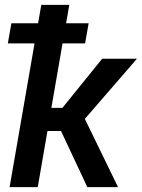

<svg xmlns="http://www.w3.org/2000/svg" viewBox="-20 -770 583 790"><path d="M330.1 -591.3H237.3L191.4 -326.2H236.8L400.4 -528.3H543.5L329.1 -280.8L465.8 0H339.4L231 -231H175.3L135.3 0H19.5L122.1 -591.3H12.2L26.9 -674.3H136.7L149.9 -750H265.1L252 -674.3H344.7Z"/></svg>

Font: Roboto Medium
Style: Italic
Weight: 500
Italic angle: -12°
Designer: Google
Version: Version 2.134; 2016